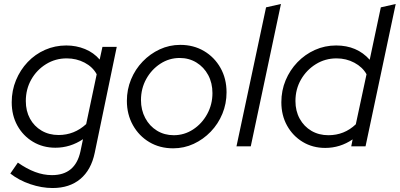

<svg xmlns="http://www.w3.org/2000/svg" viewBox="-20 -737 2013 967"><path d="M245 210Q190 210 132.5 190.5Q75 171 32 137L70 82Q114 113 156.5 129Q199 145 242 145Q359 145 385 26L398 -36Q334 7 259 7Q196 7 146 -23Q96 -53 67.5 -104.5Q39 -156 39 -222Q39 -281 60.5 -333Q82 -385 119.5 -424.5Q157 -464 207 -486Q257 -508 314 -508Q364 -508 408 -490Q452 -472 482 -437L496 -501H568L457 33Q439 119 384.5 164.5Q330 210 245 210ZM275 -57Q354 -57 414 -112L467 -363Q447 -400 406 -421.5Q365 -443 316 -443Q259 -443 212 -414Q165 -385 137.5 -336.5Q110 -288 110 -228Q110 -178 131 -139.5Q152 -101 189.5 -79Q227 -57 275 -57Z M852 10Q785 10 732.5 -21Q680 -52 649.5 -106.5Q619 -161 619 -229Q619 -286 640 -337Q661 -388 698.5 -427Q736 -466 784.5 -488.5Q833 -511 888 -511Q955 -511 1007.5 -480Q1060 -449 1090.5 -395Q1121 -341 1121 -272Q1121 -215 1100 -164Q1079 -113 1041.5 -74Q1004 -35 955.5 -12.5Q907 10 852 10ZM855 -56Q908 -56 952.5 -85Q997 -114 1023.5 -162.5Q1050 -211 1050 -268Q1050 -319 1028.5 -359Q1007 -399 969.5 -422Q932 -445 885 -445Q832 -445 787.5 -416Q743 -387 716.5 -339Q690 -291 690 -233Q690 -183 711.5 -142.5Q733 -102 770.5 -79Q808 -56 855 -56Z M1171 0 1320 -700 1395 -717 1243 0Z M1618 8Q1555 8 1505 -22Q1455 -52 1426 -104Q1397 -156 1397 -222Q1397 -281 1418.5 -332.5Q1440 -384 1478 -423.5Q1516 -463 1566 -485.5Q1616 -508 1673 -508Q1778 -508 1842 -436L1898 -700L1973 -717L1821 0H1749L1756 -35Q1693 8 1618 8ZM1634 -56Q1714 -56 1772 -111L1826 -363Q1806 -399 1765 -421Q1724 -443 1675 -443Q1618 -443 1571 -414Q1524 -385 1496 -336.5Q1468 -288 1468 -228Q1468 -178 1489.5 -139Q1511 -100 1548.5 -78Q1586 -56 1634 -56Z"/></svg>

Font: Red Hat Display VF
Style: Italic
Weight: 300
Italic angle: -12°
Designer: Pentagram, MCKL
Foundry: Pentagram, MCKL
Version: Version 1.010